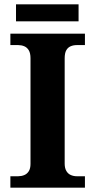

<svg xmlns="http://www.w3.org/2000/svg" viewBox="-20 -870 441 890"><path d="M28.1 0V-53H64.3Q79.2 -53 92.2 -58.3Q105.2 -63.6 113.3 -76.2Q121.4 -88.8 121.4 -110.5V-600Q121.4 -623.9 113.3 -637.1Q105.2 -650.4 92.2 -655.7Q79.2 -661 64.3 -661H28.1V-714H373.7V-661H336.3Q320.1 -661 307.2 -655.4Q294.3 -649.8 287.1 -636.8Q279.8 -623.9 279.8 -599.4V-111.7Q279.8 -90.5 287.6 -77.4Q295.4 -64.2 308.4 -58.6Q321.3 -53 336.3 -53H373.7V0ZM54.2 -771.1V-849.9H344.2V-771.1Z"/></svg>

Font: Noto Serif Ethiopic
Style: Regular
Weight: 400
Designer: Monotype Design Team
Foundry: Monotype Imaging Inc.
Version: Version 2.102